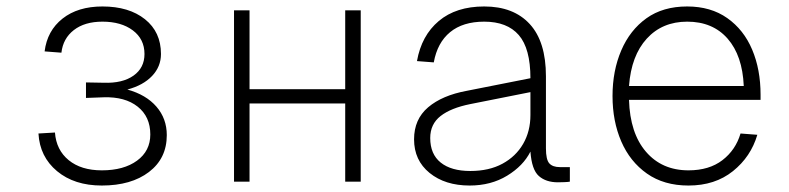

<svg xmlns="http://www.w3.org/2000/svg" viewBox="-20 -562 2440 594"><path d="M295 12Q210 12 156.5 -32.5Q103 -77 99 -149L150 -152Q154 -98 192.5 -66.5Q231 -35 295 -35Q363 -35 404 -65Q445 -95 445 -146Q445 -201 406 -232Q367 -263 301 -261L246 -259V-307L301 -306Q359 -304 393 -328Q427 -352 427 -395Q427 -441 391 -468Q355 -495 297 -495Q242 -495 208.5 -469Q175 -443 170 -399L118 -403Q126 -467 173.5 -504.5Q221 -542 297 -542Q379 -542 428.5 -502.5Q478 -463 478 -395Q478 -356 450.5 -327Q423 -298 374 -285Q432 -269 464 -232Q496 -195 496 -144Q496 -72 441 -30Q386 12 295 12Z M704 0V-530H752V-286H1048V-530H1096V0H1048V-242H752V0Z M1433 12Q1357 12 1309 -27Q1261 -66 1261 -131Q1261 -193 1304.5 -230Q1348 -267 1424 -281L1621 -320Q1621 -412 1585 -453.5Q1549 -495 1478 -495Q1412 -495 1372.5 -462.5Q1333 -430 1322 -369L1270 -373Q1284 -452 1337.5 -497Q1391 -542 1478 -542Q1569 -542 1619 -487.5Q1669 -433 1669 -326V-103Q1669 -68 1679.5 -56.5Q1690 -45 1712 -45H1743V0Q1738 1 1726.5 1.5Q1715 2 1706 2Q1669 2 1647 -17.5Q1625 -37 1621 -93Q1599 -49 1549 -18.5Q1499 12 1433 12ZM1435 -33Q1493 -33 1534.5 -55.5Q1576 -78 1598.5 -117Q1621 -156 1621 -206V-277L1435 -240Q1375 -228 1343 -203Q1311 -178 1311 -135Q1311 -85 1343.5 -59Q1376 -33 1435 -33Z M2110 12Q2034 12 1981.5 -25Q1929 -62 1902 -124.5Q1875 -187 1875 -265Q1875 -343 1902 -406Q1929 -469 1980 -505.5Q2031 -542 2106 -542Q2179 -542 2230 -506Q2281 -470 2307 -408.5Q2333 -347 2333 -269V-253H1926Q1929 -150 1978.5 -92.5Q2028 -35 2110 -35Q2174 -35 2215 -66.5Q2256 -98 2271 -149L2323 -145Q2303 -77 2247.5 -32.5Q2192 12 2110 12ZM1926 -296H2281Q2277 -390 2231 -442.5Q2185 -495 2106 -495Q2029 -495 1981 -442.5Q1933 -390 1926 -296Z"/></svg>

Font: Geist Mono UltraLight
Style: Regular
Weight: 200
Monospace: yes
Designer: Basement.studio, Andrés Briganti, Mateo Zaragoza
Foundry: Basement.studio, Vercel, Andrés Briganti, Guido Ferreyra, Mateo Zaragoza
Version: Version 1.400; ttfautohint (v1.8.4.7-5d5b)